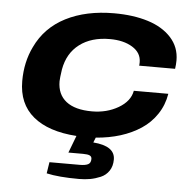

<svg xmlns="http://www.w3.org/2000/svg" viewBox="-52 -592 848 842"><g transform="rotate(5 371.5 -170.5)"><path d="M326.2 198.2Q236.3 198.2 183.1 186L190.9 136.2H324.2Q348.1 136.2 360.6 130.1Q373 124 373 106Q373 95.7 364.3 91.3Q355.5 86.9 335 86.9H270L298.8 11.2Q174.3 2.9 107.7 -52.5Q41 -107.9 41 -208Q41 -292 74.2 -359.9Q115.7 -448.2 204.8 -493.7Q293.9 -539.1 417 -539.1Q501.5 -539.1 565.9 -519Q630.4 -499 668.7 -457.3Q707 -415.5 707 -356.9Q707 -339.8 704.1 -319.8H545.9Q546.9 -324.7 546.9 -335Q546.9 -376.5 507.8 -400.6Q468.8 -424.8 408.2 -424.8Q326.7 -424.8 274.7 -385.3Q222.7 -345.7 210 -273.9Q204.1 -233.9 204.1 -221.2Q204.1 -163.6 243.2 -132.8Q282.2 -102.1 356.9 -102.1Q421.9 -102.1 472.9 -131.8Q523.9 -161.6 532.2 -208H684.1Q675.8 -157.7 648.9 -117.7Q622.1 -77.6 581.8 -51Q541.5 -24.4 491.5 -8.8Q441.4 6.8 383.8 11.2L375 33.2Q471.2 40.5 471.2 100.1Q471.2 129.4 457.5 149.9Q443.8 170.4 420.9 180.2Q397.9 189.9 375 194.1Q352.1 198.2 326.2 198.2Z"/></g></svg>

Font: Archivo Expanded
Style: Bold Italic
Weight: 700
Width: 7
Italic angle: -10°
Designer: Hector Gatti
Foundry: Omnibus-Type
Version: Version 2.001